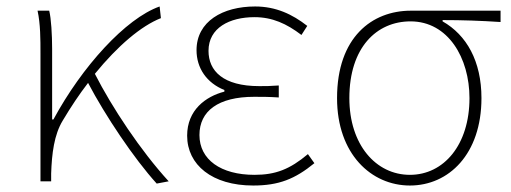

<svg xmlns="http://www.w3.org/2000/svg" viewBox="-20 -560 1579 593"><path d="M501 0C414 -95 326 -228 273 -332C344 -419 416 -480 477 -504L473 -540C368 -503 233 -354 145 -191H141V-409C141 -453 138 -503 132 -527H96C105 -486 105 -438 105 -396V0H138V-24C140 -85 147 -144 174 -188C199 -230 225 -269 252 -304C305 -203 394 -70 464 7Z M762 13C841 13 891 -7 951 -56L931 -84C875 -37 831 -20 766 -20C662 -20 596 -67 596 -143C596 -217 654 -261 765 -261C790 -261 810 -261 841 -259V-296C814 -294 801 -294 781 -294C669 -294 624 -341 624 -403C624 -474 689 -507 766 -507C821 -507 865 -487 911 -452L929 -480C883 -516 832 -540 768 -540C668 -540 587 -494 587 -405C587 -350 618 -304 673 -282V-277C615 -262 558 -220 558 -141C558 -51 635 13 762 13Z M1246 13C1366 13 1467 -84 1467 -257C1467 -371 1421 -452 1347 -494V-498C1408 -498 1465 -496 1526 -492V-527H1249C1129 -527 1021 -445 1021 -257C1021 -84 1127 13 1246 13ZM1246 -20C1141 -20 1059 -113 1059 -257C1059 -413 1143 -494 1248 -494C1364 -494 1430 -381 1430 -257C1430 -113 1351 -20 1246 -20Z"/></svg>

Font: Noto Sans T Chinese Thin
Style: Regular
Weight: 100
Designer: Ryoko NISHIZUKA (kana & ideographs); Paul D. Hunt (Latin, Greek & Cyrillic); Wenlong ZHANG (bopomofo); Sandoll Communica
Foundry: Adobe Systems Incorporated
Version: Version 1.000;PS 1;hotconv 1.0.78;makeotf.lib2.5.61930